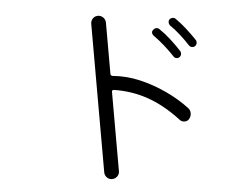

<svg xmlns="http://www.w3.org/2000/svg" viewBox="-52 -798 1104 873"><g transform="rotate(-5 500.0 -361.5)"><path d="M425 11Q411 11 401.5 1Q392 -9 392 -22V-700Q392 -714 401.5 -724Q411 -734 425 -734Q439 -734 449 -724Q459 -714 459 -700V-466Q459 -458 468 -456Q532 -450 592 -424Q652 -398 704.5 -361Q757 -324 797 -281Q807 -271 807 -256Q807 -241 797 -230Q790 -221 776 -221Q764 -221 755 -230Q690 -301 620.5 -340Q551 -379 469 -392H467Q459 -392 459 -384V-22Q459 -8 449 1.5Q439 11 425 11ZM853 -558Q849 -555 843 -555Q832 -555 826 -564Q810 -589 789 -616Q768 -643 748 -662Q743 -669 743 -676Q743 -684 748 -689Q754 -695 763 -695Q771 -695 777 -689Q799 -667 820 -640Q841 -613 859 -586Q862 -582 862 -575Q862 -564 853 -558ZM778 -514Q774 -511 768 -511Q757 -511 751 -521Q735 -546 713 -573.5Q691 -601 671 -621Q664 -628 664 -636Q664 -644 670 -648Q676 -655 685 -655Q693 -655 699 -649Q722 -627 744 -598.5Q766 -570 784 -542Q787 -538 787 -531Q787 -520 778 -514Z"/></g></svg>

Font: Kiwi Maru Light
Style: Regular
Weight: 300
Designer: Hiroki-Chan
Version: Version 1.100